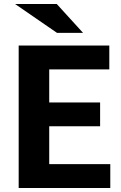

<svg xmlns="http://www.w3.org/2000/svg" viewBox="-20 -938 605 958"><path d="M479.5 -308.1H225.6V-119.1H530.3V0H73.2V-710.9H525.4V-591.8H225.6V-426.8H479.5ZM394.5 -773.9H264.6L55.2 -918H263.2Z"/></svg>

Font: Ufes Sans ExtraBold
Style: Regular
Weight: 800
Designer: Ricardo Esteves & Filipe Motta
Foundry: ProDesignUfes - Ricardo Esteves, Filipe Motta (This is a derivative work, based on Roboto family, by Christian Robertson
Version: Version 2.0